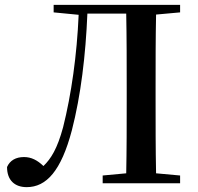

<svg xmlns="http://www.w3.org/2000/svg" viewBox="-20 -755 816 791"><path d="M201 -704 304 -694C297 -529 274 -366 240 -231C216 -142 190 -101 159 -71C134 -95 109 -108 79 -108C45 -108 21 -94 9 -67C9 -11 42 16 90 16C171 16 232 -51 276 -218C313 -361 333 -528 340 -699H500C502 -598 502 -496 502 -393V-342C502 -240 502 -140 500 -41L403 -32V0H722V-32L623 -41C621 -141 621 -242 621 -343V-393C621 -494 621 -596 623 -695L722 -704V-735H201Z"/></svg>

Font: Noto Serif JP SemiBold
Style: Regular
Weight: 600
Designer: Ryoko NISHIZUKA 西塚涼子 (kana & ideographs); Frank Grießhammer (Latin, Greek & Cyrillic); Wenlong ZHANG 张文龙 (bopomofo); San
Foundry: Adobe
Version: Version 2.001;hotconv 1.1.0;makeotfexe 2.6.0